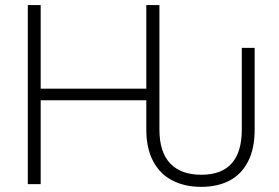

<svg xmlns="http://www.w3.org/2000/svg" viewBox="-20 -727 1102 758"><path d="M557.6 -215.8V-331.1H140.6V0H89.8V-707H140.6V-377H557.6V-707H609.4V-215.8Q609.4 -126.5 651.9 -81.8Q694.3 -37.1 774.4 -37.1Q934.6 -37.1 934.6 -215.8V-538.1H985.4V-215.8Q985.4 -139.2 958.7 -88.4Q932.1 -37.6 885 -13.4Q837.9 10.7 774.4 10.7Q709.5 10.7 660.6 -14.4Q611.8 -39.6 584.7 -90.3Q557.6 -141.1 557.6 -215.8Z"/></svg>

Font: Pretendard GOV ExtraLight
Style: Regular
Weight: 200
Designer: Base glyphs from Inter by Rasmus Andersson; Hangeul glyphs from Noto Sans CJK(Source Han Sans) by Jang Soo-young and Kan
Foundry: Kil Hyung-jin
Version: Version 1.309